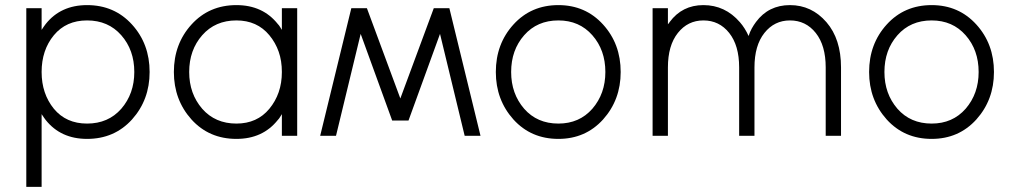

<svg xmlns="http://www.w3.org/2000/svg" viewBox="-20 -532 3960 752"><path d="M143 -500V-415Q147 -421 151 -427Q155 -433 159 -438Q218 -512 321 -512Q428 -512 497 -436Q566 -360 566 -250Q566 -141 497 -64Q428 12 321 12Q218 12 159 -62Q155 -67 151 -73Q147 -79 143 -85V200H83V-500ZM321 -48Q404 -48 455 -106Q506 -165 506 -250Q506 -336 455 -394Q404 -452 321 -452Q239 -452 191 -394Q143 -336 143 -250Q143 -165 191 -106Q239 -48 321 -48Z M1084 -500V-415Q1080 -421 1076.5 -427Q1073 -433 1068 -438Q1009 -512 906 -512Q799 -512 730 -436Q661 -360 661 -250Q661 -141 730 -64Q799 12 906 12Q1009 12 1068 -62Q1073 -67 1076.5 -73Q1080 -79 1084 -85V0H1144V-500ZM906 -452Q987 -452 1035 -394Q1059 -365 1071.5 -329.5Q1084 -294 1084 -250Q1084 -207 1071.5 -171Q1059 -135 1035 -106Q987 -48 906 -48Q823 -48 772 -106Q721 -165 721 -250Q721 -336 772 -394Q823 -452 906 -452Z M1516 -60H1580L1417 -500H1356ZM1234 0H1296L1417 -500H1356ZM1800 0H1862L1740 -500H1679ZM1516 -60H1580L1740 -500H1679Z M2167 -512Q2060 -512 1991 -436Q1922 -360 1922 -250Q1922 -141 1991 -64Q2060 12 2167 12Q2273 12 2342 -64Q2411 -141 2411 -250Q2411 -360 2342 -436Q2273 -512 2167 -512ZM2167 -452Q2249 -452 2300 -394Q2351 -336 2351 -250Q2351 -165 2300 -106Q2249 -48 2167 -48Q2084 -48 2033 -106Q1982 -165 1982 -250Q1982 -336 2033 -394Q2084 -452 2167 -452Z M3274 0V-268Q3274 -379 3217 -445Q3159 -512 3074 -512Q2990 -512 2941 -446Q2932 -434 2924.5 -420.5Q2917 -407 2912 -391Q2898 -422 2878 -445Q2820 -512 2735 -512Q2652 -512 2603 -446Q2602 -444 2600 -441.5Q2598 -439 2596 -437V-500H2536V0H2596V-268Q2596 -354 2635 -403Q2674 -452 2735 -452Q2797 -452 2836 -403Q2875 -354 2875 -268V0H2935V-268Q2935 -354 2974 -403Q3013 -452 3074 -452Q3136 -452 3175 -403Q3214 -354 3214 -268V0Z M3629 -512Q3522 -512 3453 -436Q3384 -360 3384 -250Q3384 -141 3453 -64Q3522 12 3629 12Q3735 12 3804 -64Q3873 -141 3873 -250Q3873 -360 3804 -436Q3735 -512 3629 -512ZM3629 -452Q3711 -452 3762 -394Q3813 -336 3813 -250Q3813 -165 3762 -106Q3711 -48 3629 -48Q3546 -48 3495 -106Q3444 -165 3444 -250Q3444 -336 3495 -394Q3546 -452 3629 -452Z"/></svg>

Font: Unageo Variable
Style: Regular
Weight: 300
Designer: Richard Sepsi
Foundry: Richard Sepsi
Version: Version 2.200